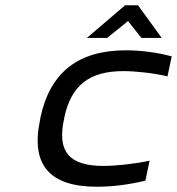

<svg xmlns="http://www.w3.org/2000/svg" viewBox="-20 -700 672 729"><path d="M134 -256 132 -244C96 -74 168 9 348 9C406 9 470 1 532 -14L548 -90C494 -78 420 -70 373 -70C244 -70 196 -123 223 -247L224 -253C250 -377 320 -430 449 -430C496 -430 567 -422 616 -410L632 -486C576 -501 515 -509 458 -509C278 -509 171 -426 134 -256ZM310 -556H387L466 -620L517 -556H594L504 -680H455Z"/></svg>

Font: LT Wave Mono
Style: Italic
Weight: 400
Designer: Daniel Lyons
Version: Version 2.5 (Glyphs App)